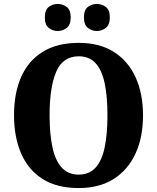

<svg xmlns="http://www.w3.org/2000/svg" viewBox="-20 -942 795 972"><path d="M378 10Q268 10 195.5 -36Q123 -82 87 -165Q51 -248 51 -359Q51 -470 87 -552Q123 -634 196 -679.5Q269 -725 379 -725Q484 -725 556 -679.5Q628 -634 666 -551.5Q704 -469 704 -358Q704 -247 666 -164.5Q628 -82 555.5 -36Q483 10 378 10ZM378 -58Q432 -58 464 -93.5Q496 -129 510 -196.5Q524 -264 524 -358Q524 -453 510 -520Q496 -587 464 -622Q432 -657 379 -657Q298 -657 264.5 -578.5Q231 -500 231 -358Q231 -264 245.5 -196.5Q260 -129 292.5 -93.5Q325 -58 378 -58ZM471 -785Q445 -785 425 -800.5Q405 -816 405 -854Q405 -892 425 -907Q445 -922 471 -922Q495 -922 515.5 -907Q536 -892 536 -854Q536 -816 515.5 -800.5Q495 -785 471 -785ZM272 -785Q247 -785 227 -800.5Q207 -816 207 -854Q207 -892 227 -907Q247 -922 272 -922Q297 -922 317.5 -907Q338 -892 338 -854Q338 -816 317.5 -800.5Q297 -785 272 -785Z"/></svg>

Font: Noto Serif Khmer SemiCondensed ExtraBold
Style: Regular
Weight: 800
Width: 4
Designer: Danh Hong and the Monotype Design Team
Foundry: Monotype Imaging Inc.
Version: Version 2.004